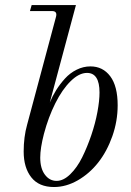

<svg xmlns="http://www.w3.org/2000/svg" viewBox="-20 -732 520 764"><path d="M282.2 -711.9 178.2 -324.2Q189 -350.1 203.6 -373.5Q218.3 -397 238.3 -419.2Q258.3 -441.4 284.9 -454.6Q311.5 -467.8 339.8 -467.8Q389.2 -467.8 418.7 -428.5Q448.2 -389.2 448.2 -313Q448.2 -250 427 -189.9Q405.8 -129.9 371.1 -85.7Q336.4 -41.5 289.8 -14.6Q243.2 12.2 194.8 12.2Q134.8 12.2 104.5 -26.4Q74.2 -64.9 74.2 -128.9Q74.2 -187 87.9 -235.8L203.1 -666Q208.5 -688 187 -688H99.1L106 -711.9ZM326.2 -441.9Q294.4 -441.9 261 -408.9Q227.5 -376 200 -320.8Q172.4 -265.6 154.8 -199.2Q140.1 -142.1 140.1 -105Q140.1 -61.5 158.7 -36.9Q177.2 -12.2 205.1 -12.2Q232.4 -12.2 259.5 -38.6Q286.6 -64.9 306.9 -105.7Q327.1 -146.5 343.3 -194.1Q359.4 -241.7 367.7 -286.6Q376 -331.5 376 -363.8Q376 -441.9 326.2 -441.9Z"/></svg>

Font: Flanker Steampunk
Style: Italic
Weight: 400
Italic angle: -12°
Designer: Alexey Kryukov, Leonardo Di Lena
Foundry: Alexey Kryukov, Leonardo Di Lena
Version: 1.210